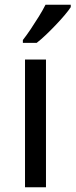

<svg xmlns="http://www.w3.org/2000/svg" viewBox="-20 -786 317 806"><path d="M173 0H85V-536H173ZM277 -756Q268 -742 251 -722Q234 -702 213.5 -680.5Q193 -659 172.5 -639.5Q152 -620 134 -606H76V-618Q91 -637 108.5 -663Q126 -689 143 -716.5Q160 -744 171 -766H277Z"/></svg>

Font: Noto Sans Lisu
Style: Regular
Weight: 400
Designer: Monotype Design Team. David Williams.
Foundry: Monotype Imaging Inc.
Version: Version 2.102